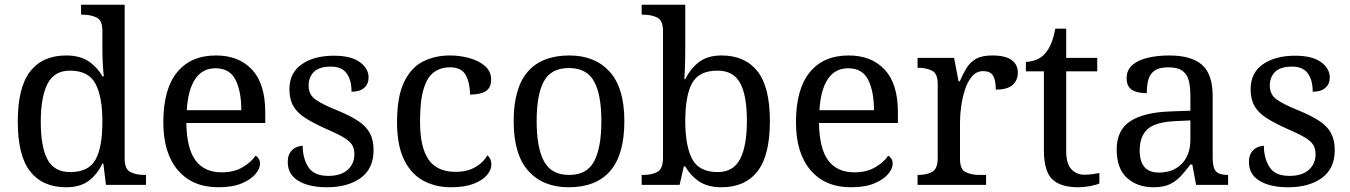

<svg xmlns="http://www.w3.org/2000/svg" viewBox="-20 -780 5695 810"><path d="M259 10Q160 10 107.5 -56.5Q55 -123 55 -267Q55 -412 107.5 -479Q160 -546 259 -546Q317 -546 353.5 -521.5Q390 -497 412 -458H418Q415 -483 413.5 -513.5Q412 -544 412 -568V-650Q412 -694 387.5 -706Q363 -718 330 -718H322V-760H506V-110Q506 -66 530.5 -54Q555 -42 588 -42H596V0H427L416 -90H412Q390 -44 354 -17Q318 10 259 10ZM276 -54Q354 -54 383 -106.5Q412 -159 412 -267Q412 -371 383 -426.5Q354 -482 275 -482Q209 -482 180.5 -426.5Q152 -371 152 -266Q152 -160 180.5 -107Q209 -54 276 -54Z M901 10Q792 10 730.5 -62Q669 -134 669 -264Q669 -404 727 -475Q785 -546 891 -546Q988 -546 1043.5 -486Q1099 -426 1099 -307V-261H766Q768 -152 805.5 -102.5Q843 -53 915 -53Q967 -53 1003.5 -74.5Q1040 -96 1058 -123Q1065 -120 1071 -111Q1077 -102 1077 -89Q1077 -69 1058 -46Q1039 -23 1000 -6.5Q961 10 901 10ZM998 -315Q998 -395 973.5 -443.5Q949 -492 889 -492Q834 -492 803.5 -446.5Q773 -401 768 -315Z M1359 10Q1284 10 1239 -17Q1194 -44 1194 -96Q1194 -123 1205 -138Q1216 -153 1230.5 -159Q1245 -165 1257 -165Q1257 -113 1280.5 -75.5Q1304 -38 1365 -38Q1418 -38 1446.5 -63.5Q1475 -89 1475 -129Q1475 -154 1464.5 -170Q1454 -186 1427.5 -201.5Q1401 -217 1352 -238Q1301 -261 1267.5 -282.5Q1234 -304 1217.5 -332.5Q1201 -361 1201 -404Q1201 -472 1252.5 -508.5Q1304 -545 1389 -545Q1461 -545 1498 -518Q1535 -491 1535 -453Q1535 -426 1516.5 -409.5Q1498 -393 1463 -393Q1463 -443 1442 -471Q1421 -499 1377 -499Q1326 -499 1304 -476.5Q1282 -454 1282 -419Q1282 -381 1310.5 -360.5Q1339 -340 1406 -313Q1459 -291 1492 -269Q1525 -247 1540.5 -218Q1556 -189 1556 -147Q1556 -69 1502 -29.5Q1448 10 1359 10Z M1883 10Q1817 10 1765.5 -18Q1714 -46 1684.5 -106.5Q1655 -167 1655 -265Q1655 -372 1684.5 -433.5Q1714 -495 1764.5 -520.5Q1815 -546 1878 -546Q1920 -546 1960 -535Q2000 -524 2026 -501.5Q2052 -479 2052 -444Q2052 -410 2029.5 -395.5Q2007 -381 1963 -381Q1963 -428 1945.5 -462Q1928 -496 1878 -496Q1840 -496 1811.5 -476Q1783 -456 1767.5 -406Q1752 -356 1752 -266Q1752 -160 1787.5 -107.5Q1823 -55 1903 -55Q1950 -55 1984.5 -74.5Q2019 -94 2036 -125Q2053 -111 2053 -86Q2053 -63 2034 -41Q2015 -19 1977.5 -4.5Q1940 10 1883 10Z M2379 10Q2271 10 2209 -59Q2147 -128 2147 -269Q2147 -409 2206.5 -477.5Q2266 -546 2382 -546Q2490 -546 2552 -477.5Q2614 -409 2614 -269Q2614 -128 2554.5 -59Q2495 10 2379 10ZM2381 -42Q2456 -42 2486.5 -99.5Q2517 -157 2517 -269Q2517 -381 2486 -437Q2455 -493 2380 -493Q2305 -493 2274.5 -437Q2244 -381 2244 -269Q2244 -157 2275 -99.5Q2306 -42 2381 -42Z M3024 10Q2966 10 2929.5 -14.5Q2893 -39 2871 -78H2865L2847 0H2687V-42H2695Q2729 -42 2753 -54.5Q2777 -67 2777 -114V-650Q2777 -694 2752.5 -706Q2728 -718 2695 -718H2687V-760H2871V-576Q2871 -559 2870.5 -532.5Q2870 -506 2869 -481.5Q2868 -457 2867 -446H2871Q2894 -492 2930 -519Q2966 -546 3024 -546Q3123 -546 3175.5 -479.5Q3228 -413 3228 -269Q3228 -124 3175.5 -57Q3123 10 3024 10ZM3008 -54Q3074 -54 3102.5 -109.5Q3131 -165 3131 -270Q3131 -377 3102.5 -429.5Q3074 -482 3007 -482Q2929 -482 2900 -429.5Q2871 -377 2871 -269Q2871 -165 2900 -109.5Q2929 -54 3008 -54Z M3570 10Q3461 10 3399.5 -62Q3338 -134 3338 -264Q3338 -404 3396 -475Q3454 -546 3560 -546Q3657 -546 3712.5 -486Q3768 -426 3768 -307V-261H3435Q3437 -152 3474.5 -102.5Q3512 -53 3584 -53Q3636 -53 3672.5 -74.5Q3709 -96 3727 -123Q3734 -120 3740 -111Q3746 -102 3746 -89Q3746 -69 3727 -46Q3708 -23 3669 -6.5Q3630 10 3570 10ZM3667 -315Q3667 -395 3642.5 -443.5Q3618 -492 3558 -492Q3503 -492 3472.5 -446.5Q3442 -401 3437 -315Z M3851 0V-42H3854Q3888 -42 3912 -54.5Q3936 -67 3936 -114V-426Q3936 -470 3911.5 -482Q3887 -494 3854 -494H3851V-536H4005L4024 -437H4029Q4042 -467 4057 -492Q4072 -517 4097 -531.5Q4122 -546 4166 -546Q4221 -546 4247.5 -527Q4274 -508 4274 -473Q4274 -442 4252.5 -422Q4231 -402 4181 -402Q4181 -443 4169 -461.5Q4157 -480 4128 -480Q4100 -480 4081 -458Q4062 -436 4051 -402Q4040 -368 4035 -331.5Q4030 -295 4030 -266V-109Q4030 -65 4054.5 -53.5Q4079 -42 4112 -42H4140V0Z M4529 10Q4453 10 4418.5 -24.5Q4384 -59 4384 -145V-479H4308V-519Q4326 -519 4348 -526.5Q4370 -534 4386 -551Q4403 -569 4414 -595Q4425 -621 4432 -659H4478V-536H4609V-479H4478V-142Q4478 -91 4499 -67Q4520 -43 4554 -43Q4572 -43 4587 -45Q4602 -47 4618 -50V-6Q4605 0 4579 5Q4553 10 4529 10Z M4846 10Q4779 10 4735 -29Q4691 -68 4691 -150Q4691 -230 4747.5 -268Q4804 -306 4919 -310L5002 -313V-373Q5002 -409 4996 -436.5Q4990 -464 4970 -480Q4950 -496 4909 -496Q4871 -496 4851 -482Q4831 -468 4824.5 -443.5Q4818 -419 4818 -387Q4776 -387 4754.5 -401.5Q4733 -416 4733 -450Q4733 -485 4757.5 -506Q4782 -527 4823 -536.5Q4864 -546 4913 -546Q5005 -546 5050.5 -507Q5096 -468 5096 -373V-114Q5096 -72 5110 -57Q5124 -42 5158 -42H5161V0H5026L5010 -86H5002Q4981 -58 4961 -36.5Q4941 -15 4914.5 -2.5Q4888 10 4846 10ZM4869 -52Q4930 -52 4966 -89.5Q5002 -127 5002 -191V-272L4938 -269Q4853 -265 4820.5 -234.5Q4788 -204 4788 -145Q4788 -52 4869 -52Z M5414 10Q5339 10 5294 -17Q5249 -44 5249 -96Q5249 -123 5260 -138Q5271 -153 5285.5 -159Q5300 -165 5312 -165Q5312 -113 5335.5 -75.5Q5359 -38 5420 -38Q5473 -38 5501.5 -63.5Q5530 -89 5530 -129Q5530 -154 5519.5 -170Q5509 -186 5482.5 -201.5Q5456 -217 5407 -238Q5356 -261 5322.5 -282.5Q5289 -304 5272.5 -332.5Q5256 -361 5256 -404Q5256 -472 5307.5 -508.5Q5359 -545 5444 -545Q5516 -545 5553 -518Q5590 -491 5590 -453Q5590 -426 5571.5 -409.5Q5553 -393 5518 -393Q5518 -443 5497 -471Q5476 -499 5432 -499Q5381 -499 5359 -476.5Q5337 -454 5337 -419Q5337 -381 5365.5 -360.5Q5394 -340 5461 -313Q5514 -291 5547 -269Q5580 -247 5595.5 -218Q5611 -189 5611 -147Q5611 -69 5557 -29.5Q5503 10 5414 10Z"/></svg>

Font: Noto Serif Yezidi
Style: Regular
Weight: 400
Designer: Dalton Maag Ltd
Foundry: Dalton Maag Ltd
Version: Version 1.001; ttfautohint (v1.8.4.7-5d5b)